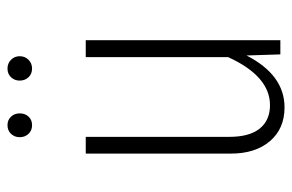

<svg xmlns="http://www.w3.org/2000/svg" viewBox="-154 -618 783 515"><g transform="rotate(-90 237.5 -360.5)"><path d="M190.9 -699.2Q190.9 -684.6 182.1 -675.3Q173.3 -666 159.2 -666Q145 -666 136 -675.5Q127 -685.1 127 -699.2Q127 -712.9 136 -722.4Q145 -731.9 159.2 -731.9Q173.3 -731.9 182.1 -722.4Q190.9 -712.9 190.9 -699.2ZM344.2 -699.2Q344.2 -685.1 334.7 -675.5Q325.2 -666 311 -666Q296.9 -666 287.8 -675.5Q278.8 -685.1 278.8 -699.2Q278.8 -712.9 287.8 -722.4Q296.9 -731.9 311 -731.9Q325.2 -731.9 334.7 -722.4Q344.2 -712.9 344.2 -699.2ZM387.2 -522V0H349.1L346.2 -90.8Q293.9 11.2 207 11.2Q149.9 11.2 116.5 -27.8Q83 -66.9 83 -132.8V-522H127.9V-137.2Q127.9 -83 150.1 -55.4Q172.4 -27.8 212.9 -27.8Q290.5 -27.8 341.8 -140.1V-522Z"/></g></svg>

Font: Fira Sans Compressed ExtraLight
Style: Regular
Weight: 250
Width: 1
Designer: Carrois Corporate & Edenspiekermann AG
Foundry: Carrois Corporate GbR & Edenspiekermann AG
Version: Version 4.203;PS 004.203;hotconv 1.0.88;makeotf.lib2.5.64775